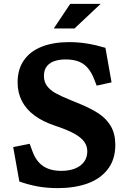

<svg xmlns="http://www.w3.org/2000/svg" viewBox="-20 -959 660 991"><path d="M79.8 -22.3 48.1 -199.8 133.2 -216.8 147.6 -177.8Q166.4 -126.2 202.9 -101.6Q239.3 -77.1 296.2 -77.1Q337.8 -77.1 368 -89.4Q398.2 -101.8 414.3 -124.3Q430.5 -146.9 430.5 -177.3Q430.5 -204.7 415.4 -226.5Q400.2 -248.4 363.9 -268.9Q327.5 -289.3 263.7 -310.3Q200.8 -331.2 157.9 -363Q115 -394.8 93 -437.6Q70.9 -480.4 70.9 -533.8Q70.9 -601.6 103.6 -648.2Q136.2 -694.9 196 -718.2Q255.8 -741.6 336.4 -741.6Q384.7 -741.6 430.8 -734Q476.9 -726.4 524.2 -712.2L555.8 -533.9L479 -517L465.1 -552.6Q451.4 -586.9 432.3 -608.8Q413.2 -630.7 386.4 -641.2Q359.6 -651.8 322.2 -652.2Q290.7 -652.7 265 -645Q239.2 -637.4 223 -618.5Q206.8 -599.5 206.8 -567.4Q206.8 -536.7 222.6 -515.5Q238.4 -494.2 266 -478.6Q293.7 -462.9 345.8 -441.7Q356.8 -437 363 -434.7Q369.2 -432.3 380 -427.7Q447.1 -400.8 488.8 -373.3Q530.4 -345.8 552.8 -306.5Q575.2 -267.1 575.2 -210.6Q574.8 -134.9 535.9 -85Q497.1 -35.1 430.5 -11.5Q363.9 12 277.5 12Q222.2 12 173.2 3Q124.2 -6.1 79.8 -22.3ZM499.4 -939H342.3L257.6 -812.1H364.6Z"/></svg>

Font: Monaspace Xenon Var ExtraLight
Style: Regular
Weight: 200
Designer: Riley Cran and the Lettermatic Team
Version: Version 1.200 (Monaspace Xenon Var)